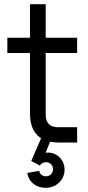

<svg xmlns="http://www.w3.org/2000/svg" viewBox="-20 -680 418 916"><path d="M123 -140V-660H198V-133Q198 -103 213 -88Q228 -73 258 -73H348V0H263Q216 0 185 -15.5Q154 -31 138.5 -62Q123 -93 123 -140ZM15 -500H348V-427H15ZM110 145 167 135Q169 147 178 154Q187 161 199 161Q214 161 223.5 151Q233 141 233 127Q233 113 223.5 103.5Q214 94 199 94Q180 94 170 110L129 88L178 -25H228L180 91L160 80Q168 63 179.5 55.5Q191 48 209 48Q242 48 265 71.5Q288 95 288 129Q288 166 262 191Q236 216 197 216Q163 216 139 196.5Q115 177 110 145Z"/></svg>

Font: Uncut Sans Variable
Style: Regular
Weight: 400
Designer: Kasper Nordkvist
Foundry: UNCUT.wtf
Version: Version 1.304;Glyphs 3.2 (3246)